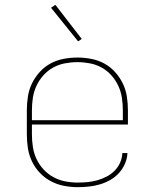

<svg xmlns="http://www.w3.org/2000/svg" viewBox="-20 -766 640 794"><path d="M301 8Q273 8 244.5 2.5Q216 -3 190.5 -16.5Q165 -30 145 -51Q125 -72 112.5 -98Q100 -124 95.5 -152.5Q91 -181 91 -210V-310Q91 -339 95.5 -367.5Q100 -396 112.5 -421.5Q125 -447 144.5 -468.5Q164 -490 189 -503.5Q214 -517 242.5 -522.5Q271 -528 300 -528Q329 -528 357.5 -522.5Q386 -517 411 -503.5Q436 -490 455.5 -468.5Q475 -447 487.5 -421.5Q500 -396 504.5 -367.5Q509 -339 509 -310V-251H112V-210Q112 -184 116 -158Q120 -132 131 -108.5Q142 -85 160 -65.5Q178 -46 201 -33.5Q224 -21 249.5 -16Q275 -11 301 -11Q322 -11 342.5 -13Q363 -15 382.5 -20.5Q402 -26 420.5 -35.5Q439 -45 453.5 -59.5Q468 -74 476.5 -93Q485 -112 486 -133H507Q506 -110 496.5 -88.5Q487 -67 471.5 -50Q456 -33 435.5 -21.5Q415 -10 393 -3.5Q371 3 347.5 5.5Q324 8 301 8ZM112 -269H488V-310Q488 -336 484 -362Q480 -388 469 -411.5Q458 -435 440.5 -454.5Q423 -474 400.5 -486.5Q378 -499 352 -504Q326 -509 300 -509Q274 -509 248 -504Q222 -499 199.5 -486.5Q177 -474 159.5 -454.5Q142 -435 131 -411.5Q120 -388 116 -362Q112 -336 112 -310ZM303 -595 191 -734 209 -746 318 -605Z"/></svg>

Font: Zed Sans Thin Extended
Style: Regular
Weight: 100
Width: 7
Designer: Belleve Invis
Foundry: Belleve Invis
Version: Version 1.0.0; ttfautohint (v1.8.4)